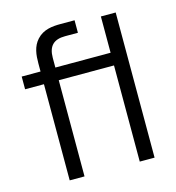

<svg xmlns="http://www.w3.org/2000/svg" viewBox="-109 -828 842 920"><g transform="rotate(-15 312.0 -367.5)"><path d="M197 0V-477H471V0H544.5V-720H471V-540H197V-588C197 -646.5 224.5 -673 280.5 -673H344.5V-735H275.5C234 -735 189.5 -731 157 -695.5C127.5 -663.5 123.5 -621.5 123.5 -580V-540H30V-477H123.5V0Z"/></g></svg>

Font: Manrope
Style: Regular
Weight: 400
Designer: Mikhail Sharanda
Foundry: Mikhail Sharanda
Version: Version 4.505